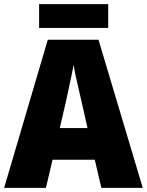

<svg xmlns="http://www.w3.org/2000/svg" viewBox="-20 -908 710 928"><path d="M470 0 438 -136H234L202 0H0L211 -716H456L670 0ZM373 -422Q368 -444 360.5 -476Q353 -508 346 -540Q339 -572 336 -595Q332 -573 325.5 -542Q319 -511 312 -479.5Q305 -448 300 -423L269 -289H403ZM503 -888V-773H169V-888Z"/></svg>

Font: Noto Sans Lao SemiCondensed Black
Style: Regular
Weight: 900
Width: 4
Designer: Monotype Design Team
Foundry: Monotype Imaging Inc.
Version: Version 2.003; ttfautohint (v1.8.4.7-5d5b)